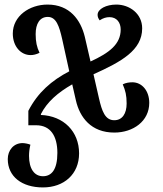

<svg xmlns="http://www.w3.org/2000/svg" viewBox="-20 -568 712 840"><path d="M559 -208C547 -208 530 -206 517 -199C529 -171 534 -151 534 -115C534 -71 515 -42 480 -42C440 -42 426 -81 413 -138L389 -243C511 -298 602 -348 602 -444C602 -509 546 -548 489 -548C445 -548 407 -529 407 -503C407 -495 410 -487 416 -479C431 -489 445 -493 459 -493C491 -493 508 -469 508 -439C508 -375 459 -337 376 -299L351 -407C333 -481 285 -548 188 -548C109 -548 36 -498 36 -421C36 -365 71 -327 114 -327C126 -327 139 -330 153 -337C141 -362 136 -385 136 -419C136 -464 154 -494 189 -494C226 -494 239 -454 252 -397L283 -256C206 -216 145 -163 104 -83V-20H138C201 -20 231 27 231 101C231 175 205 203 168 203C130 203 107 170 107 114C107 99 109 81 113 65C104 61 87 58 79 58C39 58 14 90 14 128C14 204 75 252 168 252C260 252 326 194 326 103C326 8 259 -61 159 -65V-69C186 -122 233 -163 296 -199L312 -129C329 -54 379 12 480 12C563 12 633 -38 633 -118C633 -171 601 -208 559 -208Z"/></svg>

Font: Noto Serif Georgian Condensed Medium
Style: Regular
Weight: 500
Width: 3
Designer: Monotype Design Team, Akaki Razmadze
Foundry: Google LLC
Version: Version 2.003